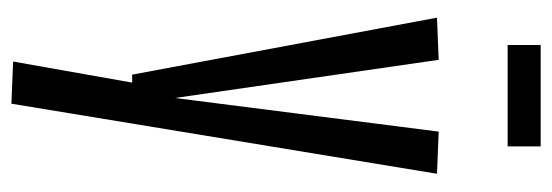

<svg xmlns="http://www.w3.org/2000/svg" viewBox="-336 -421 969 337"><g transform="rotate(90 148.5 -252.5)"><path d="M88 209 125 0H111L11 -535L85 -538L152 -75L211 -538L285 -535L162 212ZM59 -659V-717H237V-659Z"/></g></svg>

Font: Georama ExtraCondensed
Style: Regular
Weight: 400
Width: 2
Designer: Jean-Baptiste Levee
Foundry: Production Type
Version: Version 1.000